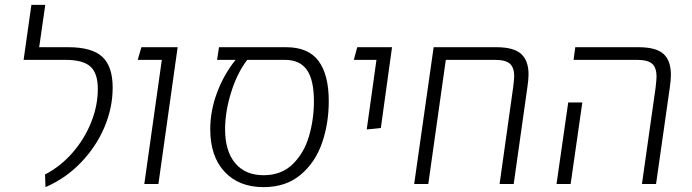

<svg xmlns="http://www.w3.org/2000/svg" viewBox="-20 -756 2843 789"><path d="M165 -39Q229 -72 278.5 -129Q328 -186 355 -254.5Q382 -323 382 -390Q382 -455 351.5 -482.5Q321 -510 249 -510H77L109 -736H166L141 -562H261Q358 -562 400.5 -522.5Q443 -483 443 -396Q443 -313 409 -233Q375 -153 312.5 -88Q250 -23 167 13Z M645 -510H546L561 -562H710L631 0H573Z M1331 -340Q1331 -249 1303.5 -169Q1276 -89 1215.5 -38Q1155 13 1063 13Q962 13 903 -50Q844 -113 844 -225Q844 -301 872 -375.5Q900 -450 948 -510H872L880 -562H1156Q1247 -562 1289 -505.5Q1331 -449 1331 -340ZM1270 -340Q1270 -428 1241 -469Q1212 -510 1151 -510H996Q954 -455 929.5 -375.5Q905 -296 905 -225Q905 -135 946.5 -85.5Q988 -36 1063 -36Q1137 -36 1183.5 -82Q1230 -128 1250 -197Q1270 -266 1270 -340Z M1527 -510H1434L1448 -562H1591L1545 -230L1487 -224Z M2152 -450Q2152 -429 2147 -396L2091 0H2033L2089 -399Q2093 -433 2093 -443Q2093 -478 2075.5 -494Q2058 -510 2014 -510H1812L1740 0H1682L1762 -562H2020Q2091 -562 2121.5 -534.5Q2152 -507 2152 -450Z M2674 -395Q2678 -431 2678 -441Q2678 -478 2660 -494Q2642 -510 2596 -510H2337L2344 -562H2604Q2676 -562 2706.5 -534.5Q2737 -507 2737 -448Q2737 -426 2732 -393L2676 0H2618ZM2315 -335H2373L2325 0H2267Z"/></svg>

Font: FiraGO Light
Style: Italic
Weight: 300
Italic angle: -8°
Designer: bBox Type GmbH
Foundry: bBox Type GmbH
Version: Version 1.001